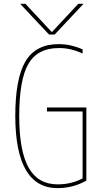

<svg xmlns="http://www.w3.org/2000/svg" viewBox="-20 -970 540 1000"><path d="M80.1 -365.2Q80.1 -184.6 128.9 -97.2Q177.7 -9.8 280.3 -9.8Q352.5 -9.8 410.2 -41V-389.6H224.6V-410.2H429.7V-29.3Q360.4 9.8 280.3 9.8Q60.5 9.8 59.6 -365.2Q59.6 -562.5 113.3 -651.4Q167 -740.2 285.2 -740.2Q348.6 -740.2 410.2 -712.9V-691.4Q346.7 -720.7 285.2 -719.7Q175.8 -719.7 127.9 -637.2Q80.1 -554.7 80.1 -365.2ZM415 -950.2 264.6 -790H235.4L85 -950.2H112.3L249 -803.7H251L387.7 -950.2Z"/></svg>

Font: Mgen+ 1mn thin
Style: Regular
Weight: 100
Designer: [Source Han Sans]
Ryoko NISHIZUKA  (kana & ideographs); Paul D. Hunt (Latin, Greek & Cyrillic); Wenlong ZHANG  (bopomofo
Version: Version 1.059.20150602